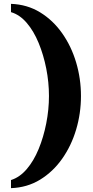

<svg xmlns="http://www.w3.org/2000/svg" viewBox="-20 -830 482 996"><path d="M37 146V104Q82 90 118.5 47.5Q155 5 180.5 -57Q206 -119 220 -190.5Q234 -262 234 -332Q234 -403 220 -474Q206 -545 180.5 -607Q155 -669 118.5 -711.5Q82 -754 37 -767V-810Q121 -807 188 -766Q255 -725 302.5 -657.5Q350 -590 375 -506Q400 -422 400 -332Q400 -242 375 -158Q350 -74 302.5 -6.5Q255 61 188 102Q121 143 37 146Z"/></svg>

Font: Calistoga
Style: Regular
Weight: 400
Designer: Yvonne Schuttler, Eben Sorkin
Foundry: www.sorkintype.com
Version: Version 1.010; ttfautohint (v1.8.4.7-5d5b)